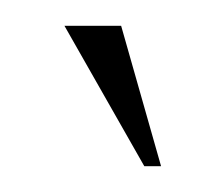

<svg xmlns="http://www.w3.org/2000/svg" viewBox="-20 -703 174 149"><path d="M92 -574 30 -683H74L105 -574Z"/></svg>

Font: Moniqa Cond Heading
Style: Regular
Weight: 400
Width: 3
Designer: Rajesh Rajput
Foundry: Rajesh Rajput
Version: Version 1.000